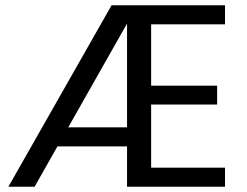

<svg xmlns="http://www.w3.org/2000/svg" viewBox="-20 -713 942 733"><path d="M12 0 406 -693H839V-620H557V-386H809V-314H557V-73H839V0H465V-623L112 0ZM149 -154 188 -227H508V-154Z"/></svg>

Font: Parkinsans
Style: Regular
Weight: 400
Designer: Red Stone, Indian Type Foundry
Foundry: Indian Type Foundry
Version: Version 1.000